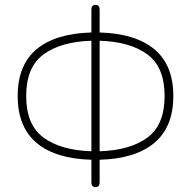

<svg xmlns="http://www.w3.org/2000/svg" viewBox="-20 -746 787 792"><path d="M374 26Q357 26 357 6V-87Q209 -91 131 -156.5Q53 -222 53 -350Q53 -478 131 -543Q209 -608 357 -612V-706Q357 -726 374 -726Q391 -726 391 -706V-612Q538 -608 616.5 -543Q695 -478 695 -350Q695 -222 616.5 -156.5Q538 -91 391 -87V6Q391 26 374 26ZM357 -122V-578Q231 -574 159.5 -521.5Q88 -469 88 -350Q88 -231 159.5 -178.5Q231 -126 357 -122ZM391 -122Q517 -126 588 -178.5Q659 -231 659 -350Q659 -469 588 -521.5Q517 -574 391 -578Z"/></svg>

Font: Zen Maru Gothic Light
Style: Regular
Weight: 300
Designer: Yoshimichi Ohira
Foundry: Positype
Version: Version 1.001